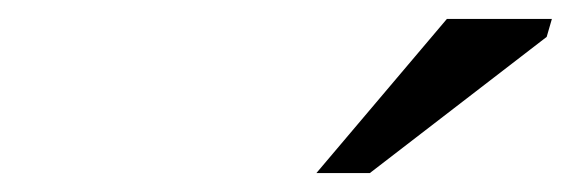

<svg xmlns="http://www.w3.org/2000/svg" viewBox="-20 -752 604 203"><path d="M314.5 -569 452.5 -732H563.5L558 -713L371 -569Z"/></svg>

Font: Newsreader Caption
Style: Italic
Weight: 400
Italic angle: -17°
Designer: Hugues Gentile
Foundry: Production Type
Version: Version 1.001